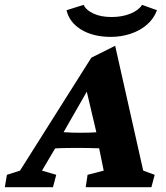

<svg xmlns="http://www.w3.org/2000/svg" viewBox="-66 -782 693 802"><path d="M-45.9 0 -37.1 -51.8 17.6 -69.3 315.4 -541 415 -590.8 532.2 -69.3 580.1 -51.8 566.4 0H292L299.8 -51.8L367.2 -69.3L342.8 -188.5L337.9 -223.6L286.1 -443.4L313.5 -428.7L198.2 -227.5L185.5 -198.2L109.4 -69.3L168.9 -51.8L155.3 0ZM145.5 -161.1 162.1 -232.4Q183.6 -231.4 207 -229.5Q230.5 -227.5 271.5 -227.5Q311.5 -227.5 337.4 -229.5Q363.3 -231.4 383.8 -232.4L367.2 -162.1Q353.5 -162.1 327.6 -163.1Q301.8 -164.1 255.9 -164.1Q210 -164.1 184.6 -163.1Q159.2 -162.1 145.5 -161.1ZM527.3 -761.7 589.8 -739.3Q576.2 -703.1 546.9 -678.2Q517.6 -653.3 478.5 -640.6Q439.5 -627.9 397.5 -627.9Q323.2 -627.9 273.4 -658.2Q223.6 -688.5 211.9 -739.3L283.2 -761.7Q293.9 -739.3 324.7 -725.1Q355.5 -710.9 400.4 -710.9Q444.3 -710.9 479 -725.1Q513.7 -739.3 527.3 -761.7Z"/></svg>

Font: Crimson Pro ExtraBold
Style: Italic
Weight: 800
Italic angle: -12°
Designer: Jacques Le Bailly
Foundry: Baron von Fonthausen
Version: Version 1.003